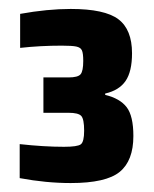

<svg xmlns="http://www.w3.org/2000/svg" viewBox="-20 -825 343 429"><path d="M24 -427V-503Q78 -497 123 -497Q153 -497 160.5 -502.5Q168 -508 168 -533Q168 -559 161.5 -566Q155 -573 133 -573H77V-652H133Q154 -652 160 -659Q166 -666 166 -689Q166 -706 163 -712.5Q160 -719 150.5 -721Q141 -723 118 -723Q70 -723 25 -718V-794Q86 -805 138 -805Q214 -805 244.5 -782Q275 -759 275 -706Q275 -665 260.5 -644Q246 -623 215 -616V-613Q248 -605 263 -585.5Q278 -566 278 -521Q278 -466 247.5 -441Q217 -416 138 -416Q83 -416 24 -427Z"/></svg>

Font: Saira Semi Condensed ExtraBold
Style: Regular
Weight: 800
Width: 4
Designer: Hector Gatti with collaboration of the Omnibus-Type team
Foundry: Omnibus-Type
Version: Version 1.001; ttfautohint (v1.8)